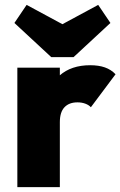

<svg xmlns="http://www.w3.org/2000/svg" viewBox="-20 -766 493 786"><path d="M51 0V-489H225V0ZM225 -266 147 -332Q176 -415 224 -457Q272 -499 349 -499Q384 -499 409.5 -490Q435 -481 453 -462L352 -327Q344 -336 329.5 -341.5Q315 -347 297 -347Q263 -347 244 -327Q225 -307 225 -266ZM382 -746 432 -672 281 -532H190L39 -672L89 -746L304 -630H167Z"/></svg>

Font: Outfit ExtraBold
Style: Regular
Weight: 800
Designer: Rodrigo Fuenzalida
Foundry: fragTYPE
Version: Version 1.100;gftools[0.9.27]